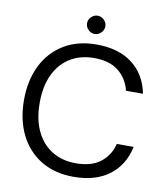

<svg xmlns="http://www.w3.org/2000/svg" viewBox="-94 -944 902 1035"><g transform="rotate(10 357.0 -427.0)"><path d="M378 12Q275 12 200 -33.5Q125 -79 84.5 -160.5Q44 -242 44 -350Q44 -458 84.5 -539.5Q125 -621 200 -666.5Q275 -712 378 -712Q499 -712 574 -655Q649 -598 670 -494H577Q561 -559 512 -598.5Q463 -638 378 -638Q303 -638 247 -603.5Q191 -569 160.5 -504.5Q130 -440 130 -350Q130 -260 160.5 -195.5Q191 -131 247 -96.5Q303 -62 378 -62Q463 -62 512.5 -100.5Q562 -139 578 -203H670Q649 -102 574 -45Q499 12 378 12ZM357 -766Q337 -766 322 -781Q307 -796 307 -816Q307 -836 322 -851Q337 -866 357 -866Q377 -866 392 -851Q407 -836 407 -816Q407 -796 392 -781Q377 -766 357 -766Z"/></g></svg>

Font: DM Sans 28pt
Style: Regular
Weight: 400
Version: Version 4.004;gftools[0.9.30]